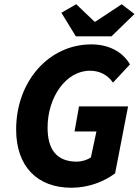

<svg xmlns="http://www.w3.org/2000/svg" viewBox="-20 -872 654 904"><path d="M316 12C398 12 472 -18 522 -56L583 -371H352L331 -253H434L408 -131C391 -119 365 -111 341 -111C243 -111 204 -173 204 -271C204 -415 291 -539 403 -539C446 -539 485 -522 512 -483L592 -569C556 -630 490 -663 410 -663C210 -663 56 -489 56 -262C56 -89 155 12 316 12ZM337 -701H505L613 -806L553 -852L429 -770H425L339 -852L269 -812Z"/></svg>

Font: Source Sans Pro
Style: Bold Italic
Weight: 700
Italic angle: -11°
Designer: Paul D. Hunt
Foundry: Adobe Systems Incorporated
Version: Version 3.006;hotconv 1.0.111;makeotfexe 2.5.65597